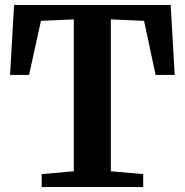

<svg xmlns="http://www.w3.org/2000/svg" viewBox="-20 -763 754 783"><path d="M150 -53 281 -64.5V-684L147 -678L98.5 -457.5H21L37.5 -743H676L692.5 -457.5H614.5L567.5 -678L432 -684V-64.5L564 -53V0H150Z"/></svg>

Font: Merriweather Text
Style: Bold
Weight: 700
Designer: Eben Sorkin
Foundry: Eben Sorkin
Version: Version 2.100